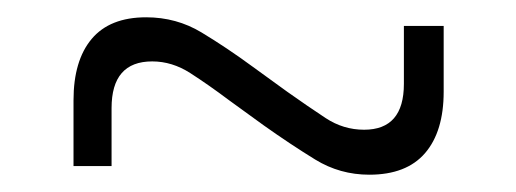

<svg xmlns="http://www.w3.org/2000/svg" viewBox="-20 -453 597 222"><path d="M312 -347 285 -308 245 -337Q221 -355 200 -368.5Q179 -382 156 -382Q109 -382 109 -328V-261H65V-337Q65 -383 86 -408Q107 -433 149 -433Q184 -433 213 -415.5Q242 -398 272 -376ZM245 -337 272 -376 312 -347Q336 -330 356.5 -316.5Q377 -303 401 -303Q447 -303 447 -356V-423H493V-347Q493 -301 471.5 -276Q450 -251 407 -251Q373 -251 344.5 -268.5Q316 -286 285 -308Z"/></svg>

Font: Montagu Slab 144pt Light
Style: Regular
Weight: 300
Designer: Florian Karsten
Foundry: Florian Karsten
Version: Version 1.000